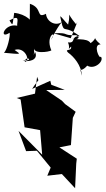

<svg xmlns="http://www.w3.org/2000/svg" viewBox="-34 -919 558 1015"><path d="M162 -513 151 -424 54 -401 75 -393 96 -246 178 -231 189 -101 64 -227 104 -120 161 -122 234 -33 216 10 293 1 363 76 369 -54 372 -80 280 -140 341 -152 351 -296 366 -328 310 -369 293 -387 210 -443 308 -444 237 -471 232 -492 136 -449 147 -466 169 -495ZM368 -791C309 -860 344 -858 326 -789C277 -840 279 -855 295 -785C308 -747 311 -786 387 -728C337 -728 370 -689 325 -695C344 -654 310 -643 342 -673C346 -644 304 -664 326 -641C357 -619 396 -573 399 -519C385 -575 388 -527 427 -572C466 -548 519 -597 499 -620C492 -601 455 -687 498 -684C440 -732 495 -727 445 -691C425 -723 356 -703 342 -719C362 -701 401 -719 369 -733C290 -730 340 -748 249 -743L340 -717L375 -803ZM132 -791C145 -802 104 -845 41 -851C31 -784 36 -778 16 -811C77 -846 54 -803 57 -783C-12 -798 -42 -707 17 -746C21 -728 4 -655 -13 -640C78 -632 81 -629 43 -655C100 -674 129 -593 97 -592C100 -630 153 -595 86 -600C113 -589 173 -600 151 -645C120 -572 151 -615 146 -662C150 -629 253 -649 236 -656C204 -736 275 -763 235 -708C235 -708 280 -797 299 -807C264 -776 213 -802 209 -846C155 -819 193 -877 124 -899L123 -769Z"/></svg>

Font: Hussar Lance
Style: ExBd
Weight: 700
Foundry: Cannot Into Space Fonts, PlusOne Fonts
Version: Version 2.270